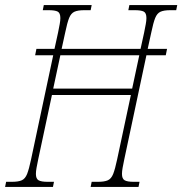

<svg xmlns="http://www.w3.org/2000/svg" viewBox="-43 -734 716 754"><path d="M-23 0 -19 -20H4Q29 -20 42.5 -26Q56 -32 63.5 -51Q71 -70 79 -108L166 -517H95L100 -542H171L185 -606Q189 -626 191.5 -639.5Q194 -653 194 -663Q194 -683 183.5 -688.5Q173 -694 148 -694H125L129 -714H317L313 -694H288Q263 -694 249.5 -688Q236 -682 228.5 -663.5Q221 -645 213 -606L199 -542H509L523 -606Q527 -626 529.5 -639.5Q532 -653 532 -663Q532 -683 521.5 -688.5Q511 -694 486 -694H461L465 -714H653L649 -694H626Q601 -694 587.5 -688Q574 -682 566.5 -663.5Q559 -645 551 -606L537 -542H613L608 -517H532L445 -108Q441 -89 438.5 -75Q436 -61 436 -51Q436 -32 446.5 -26Q457 -20 482 -20H505L501 0H313L317 -20H342Q367 -20 380.5 -26Q394 -32 401.5 -51Q409 -70 417 -108L471 -361H161L107 -108Q103 -89 100.5 -75Q98 -61 98 -51Q98 -32 108.5 -26Q119 -20 144 -20H169L165 0ZM166 -386H476L504 -517H194Z"/></svg>

Font: Noto Serif ExtraCondensed Thin
Style: Italic
Weight: 100
Width: 2
Italic angle: -12°
Designer: Monotype Design Team
Foundry: Monotype Imaging Inc.
Version: Version 2.013